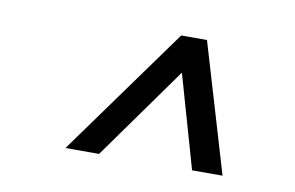

<svg xmlns="http://www.w3.org/2000/svg" viewBox="-47 -775 744 484"><g transform="rotate(10 325.0 -533.0)"><path d="M144 -368 382 -698H448L546 -368H468L400 -606L230 -368Z"/></g></svg>

Font: Azeret Mono Thin Light
Style: Italic
Weight: 300
Italic angle: -12°
Version: Version 1.002